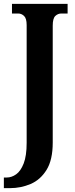

<svg xmlns="http://www.w3.org/2000/svg" viewBox="-35 -734 386 994"><path d="M-15 240V185H0Q25 185 48.5 168.5Q72 152 87.5 112.5Q103 73 103 5V-604Q103 -639 89.5 -651.5Q76 -664 60 -664H27V-714H315V-664H282Q265 -664 251.5 -651.5Q238 -639 238 -601V4Q238 94 206 145.5Q174 197 123.5 218.5Q73 240 17 240Z"/></svg>

Font: Noto Serif Ethiopic ExtraCondensed
Style: Bold
Weight: 700
Width: 2
Designer: Monotype Design Team
Foundry: Monotype Imaging Inc.
Version: Version 2.102; ttfautohint (v1.8.4.7-5d5b)